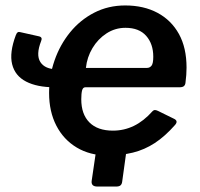

<svg xmlns="http://www.w3.org/2000/svg" viewBox="-20 -560 733 704"><path d="M374 10Q310 10 261.5 -19Q213 -48 186.5 -99.5Q160 -151 160 -219Q160 -281 180 -338.5Q200 -396 237 -441.5Q274 -487 325.5 -513.5Q377 -540 439 -540Q507 -540 557.5 -513Q608 -486 636 -435.5Q664 -385 664 -312Q664 -299 663 -285Q662 -271 660 -256Q659 -248 654 -244Q649 -240 638 -240H293Q284 -240 281 -228.5Q278 -217 278 -196Q278 -141 308 -111Q338 -81 394 -81Q435 -81 471 -98.5Q507 -116 539 -152Q544 -157 549 -156.5Q554 -156 560 -153L617 -125Q635 -117 622 -102Q585 -60 547.5 -35.5Q510 -11 467.5 -0.5Q425 10 374 10ZM337 124Q314 124 316 104L338 -46H449L428 106Q427 115 422 119.5Q417 124 406 124ZM180 -240Q116 -240 75.5 -261Q35 -282 24.5 -324.5Q14 -367 38 -431Q41 -439 45 -441.5Q49 -444 55 -442L122 -427Q137 -424 131 -410Q111 -359 128 -332.5Q145 -306 189 -306ZM295 -311H519Q529 -311 535.5 -319Q542 -327 542 -352Q542 -399 516 -428.5Q490 -458 440 -458Q402 -458 370.5 -437.5Q339 -417 319 -383.5Q299 -350 295 -311Z"/></svg>

Font: Libre Franklin SemiBold
Style: Italic
Weight: 600
Italic angle: -8°
Designer: Pablo Impallari, Rodrigo Fuenzalida, Nhung Nguyen
Foundry: Impallari Type
Version: Version 3.000